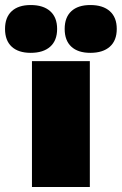

<svg xmlns="http://www.w3.org/2000/svg" viewBox="-88 -743 484 763"><path d="M269 -500V0H39V-500ZM34 -723Q84 -723 111.5 -698.5Q139 -674 139 -628Q139 -582 111.5 -557.5Q84 -533 34 -533Q-15 -533 -41.5 -557.5Q-68 -582 -68 -628Q-68 -674 -41.5 -698.5Q-15 -723 34 -723ZM271 -723Q321 -723 348.5 -698.5Q376 -674 376 -628Q376 -582 348.5 -557.5Q321 -533 271 -533Q222 -533 195.5 -557.5Q169 -582 169 -628Q169 -674 195.5 -698.5Q222 -723 271 -723Z"/></svg>

Font: Prodigy Sans Black
Style: Regular
Weight: 900
Designer: Wei Huang
Foundry: Wei Huang
Version: Version 1.003; ttfautohint (v1.8.3)